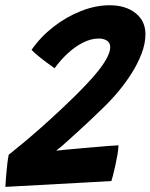

<svg xmlns="http://www.w3.org/2000/svg" viewBox="-28 -702 572 730"><path d="M422.5 -149.5Q422 -134 418.5 -113.5Q415 -93 410.5 -72.5Q406 -52 401.8 -36Q397.5 -20 395.5 -13.5L-7.5 8.5Q-7.5 4.5 -6.5 -9.2Q-5.5 -23 -4 -41.2Q-2.5 -59.5 -0.2 -79Q2 -98.5 5 -113.5Q26 -130 57 -155.8Q88 -181.5 125.8 -214.8Q163.5 -248 205.5 -287.5Q226 -306.5 250.8 -330.8Q275.5 -355 300.2 -381Q325 -407 345.8 -433Q366.5 -459 378.8 -482.2Q391 -505.5 391 -522.5Q391 -540 378.2 -547.8Q365.5 -555.5 348 -555.5Q318 -555.5 287.5 -540Q257 -524.5 229.5 -499Q202 -473.5 179.5 -442.5Q169 -450 151.2 -463Q133.5 -476 116.8 -489.8Q100 -503.5 92 -512.5Q126 -561.5 175 -599.8Q224 -638 279.8 -660Q335.5 -682 389 -682Q449.5 -682 487.2 -652.2Q525 -622.5 525 -572Q525 -537.5 511 -500Q497 -462.5 473.5 -425Q450 -387.5 421 -353Q392 -318.5 361.5 -289.5Q338 -266.5 315.2 -245Q292.5 -223.5 272 -205Q251.5 -186.5 234.5 -171Q217.5 -155.5 205 -144.8Q192.5 -134 185.5 -129Q198 -130.5 221 -132.8Q244 -135 272.8 -137.5Q301.5 -140 330.5 -142.5Q359.5 -145 384 -147Q408.5 -149 422.5 -149.5Z"/></svg>

Font: Grandstander Thin SemiBold
Style: Italic
Weight: 600
Italic angle: -15°
Version: Version 1.200